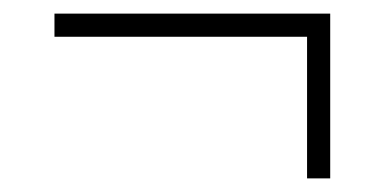

<svg xmlns="http://www.w3.org/2000/svg" viewBox="-20 -389 550 282"><path d="M465 -369H60V-335H431V-127H465Z"/></svg>

Font: Noto Sans SemiCondensed ExtraLight
Style: Italic
Weight: 200
Width: 4
Italic angle: -12°
Designer: Monotype Design Team
Foundry: Monotype Imaging Inc.
Version: Version 2.013